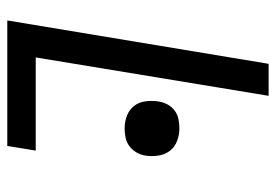

<svg xmlns="http://www.w3.org/2000/svg" viewBox="-138 -638 775 540"><g transform="rotate(90 250.0 -367.5)"><path d="M37 0 159 -735H249L141 -80H403L390 0ZM341 -330Q322 -330 305 -336.5Q288 -343 277.5 -356.5Q267 -370 264.5 -388.5Q262 -407 265 -426Q267 -439 273.5 -451Q280 -463 291 -471Q302 -479 315 -481.5Q328 -484 341 -484Q359 -484 376 -477.5Q393 -471 403.5 -457.5Q414 -444 417 -425.5Q420 -407 417 -388Q415 -375 408 -363Q401 -351 390 -343Q379 -335 366 -332.5Q353 -330 341 -330Z"/></g></svg>

Font: Iosevka Curly Medium Oblique
Style: Regular
Weight: 500
Italic angle: -9°
Monospace: yes
Designer: Belleve Invis
Foundry: Belleve Invis
Version: Version 11.1.0; ttfautohint (v1.8.3)